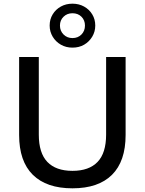

<svg xmlns="http://www.w3.org/2000/svg" viewBox="-20 -1015 787 1044"><path d="M374 9Q233 9 158.5 -64.5Q84 -138 84 -281V-705H191V-283Q191 -183 237.5 -134.5Q284 -86 374 -86Q464 -86 510.5 -134.5Q557 -183 557 -283V-705H663V-281Q663 -138 589 -64.5Q515 9 374 9ZM374 -756Q339 -756 311 -772Q283 -788 266.5 -815.5Q250 -843 250 -876Q250 -910 266.5 -937Q283 -964 311 -979.5Q339 -995 374 -995Q409 -995 437 -979.5Q465 -964 481.5 -937Q498 -910 498 -876Q498 -843 481.5 -815.5Q465 -788 437.5 -772Q410 -756 374 -756ZM374 -808Q404 -808 423 -827.5Q442 -847 442 -876Q442 -905 423 -924Q404 -943 374 -943Q345 -943 325.5 -924Q306 -905 306 -876Q306 -847 325.5 -827.5Q345 -808 374 -808Z"/></svg>

Font: NunitoSans_10ptSemiBold
Style: Regular
Weight: 600
Designer: Vernon Adams
Foundry: Vernon Adams
Version: Version 3.101;gftools[0.9.27]